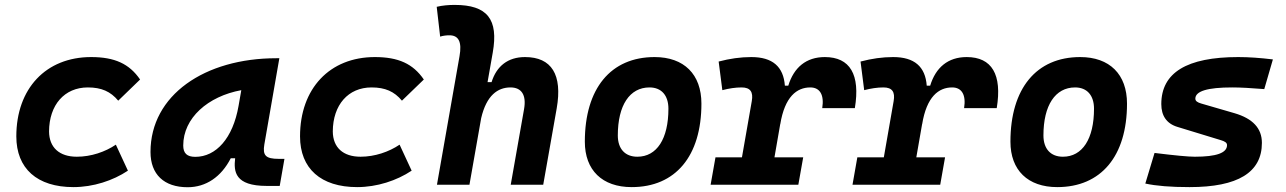

<svg xmlns="http://www.w3.org/2000/svg" viewBox="-20 -763 5313 793"><path d="M297.4 -115.7C225.1 -115.7 183.1 -153.8 182.6 -220.2C183.1 -329.6 246.1 -401.9 342.8 -401.9C398.9 -401.9 436.5 -385.3 468.3 -347.2L558.6 -434.6C514.2 -499.5 453.6 -527.3 356.4 -527.3C169.9 -527.3 47.4 -397.5 47.4 -199.7C47.4 -66.9 133.3 9.8 283.2 9.8C365.2 9.8 446.8 -17.1 508.3 -58.1L458.5 -165.5C414.6 -135.7 356 -115.7 297.4 -115.7Z M754.9 10.3C830.6 10.3 893.6 -32.2 933.1 -109.4H951.2C944.8 -54.2 949.7 4.9 1082 4.9H1135.3L1154.8 -106.9H1131.3C1077.6 -106.9 1064 -120.6 1071.8 -166.5L1133.8 -522.5H1121.6C825.2 -522.5 601.6 -370.1 601.6 -135.3C601.6 -43 657.2 10.3 754.9 10.3ZM786.6 -115.2C752.4 -115.2 736.8 -129.9 736.8 -162.1C736.8 -275.4 838.4 -365.2 976.6 -390.6L965.3 -325.7C941.9 -191.4 872.1 -115.2 786.6 -115.2Z M1469.2 -115.7C1397 -115.7 1355 -153.8 1354.5 -220.2C1355 -329.6 1418 -401.9 1514.6 -401.9C1570.8 -401.9 1608.4 -385.3 1640.1 -347.2L1730.5 -434.6C1686 -499.5 1625.5 -527.3 1528.3 -527.3C1341.8 -527.3 1219.2 -397.5 1219.2 -199.7C1219.2 -66.9 1305.2 9.8 1455.1 9.8C1537.1 9.8 1618.7 -17.1 1680.2 -58.1L1630.4 -165.5C1586.4 -135.7 1527.8 -115.7 1469.2 -115.7Z M2089.4 0H2223.6L2279.3 -315.4C2303.7 -454.6 2258.3 -527.3 2148.4 -527.3C2077.6 -527.3 2030.8 -489.7 2010.3 -423.8H1993.7L2015.1 -545.4C2039.6 -683.6 1992.7 -742.7 1857.9 -742.7C1833 -742.7 1808.1 -740.7 1783.7 -734.9L1797.9 -611.8C1810.5 -615.7 1823.7 -617.2 1836.4 -617.2C1873.5 -617.2 1888.7 -590.8 1877.9 -530.8L1784.7 0H1918.9L1967.3 -274.9C1989.3 -369.6 2036.1 -401.9 2088.4 -401.9C2133.8 -401.9 2154.8 -371.1 2144.5 -312.5Z M2588.9 9.8C2770 9.8 2877 -118.2 2877 -335C2877 -456.1 2805.2 -527.3 2683.6 -527.3C2502.4 -527.3 2395.5 -397.5 2395.5 -177.7C2395.5 -60.1 2467.3 9.8 2588.9 9.8ZM2612.3 -115.7C2561.5 -115.7 2531.7 -148.4 2531.7 -203.6C2531.7 -328.1 2580.6 -401.9 2662.6 -401.9C2711.9 -401.9 2740.7 -369.1 2740.7 -314C2740.7 -189.5 2692.9 -115.7 2612.3 -115.7Z M2915 0H3277.3L3297.4 -113.3H3178.7L3202.6 -251V-249.5C3221.2 -363.8 3271 -401.9 3326.7 -401.9C3366.2 -401.9 3384.8 -371.6 3376 -316.4H3510.7C3533.7 -455.1 3490.7 -527.3 3386.7 -527.3C3309.6 -527.3 3258.8 -484.4 3235.8 -409.2H3221.7C3215.8 -487.8 3170.9 -527.3 3083 -527.3C3038.6 -527.3 2994.1 -521 2948.2 -508.8L2963.4 -390.6C2991.2 -397.9 3017.6 -401.9 3043 -401.9C3079.1 -401.9 3091.8 -383.3 3085 -345.2L3044.4 -113.3H2935.1Z M3501 0H3863.3L3883.3 -113.3H3764.6L3788.6 -251V-249.5C3807.1 -363.8 3856.9 -401.9 3912.6 -401.9C3952.1 -401.9 3970.7 -371.6 3961.9 -316.4H4096.7C4119.6 -455.1 4076.7 -527.3 3972.7 -527.3C3895.5 -527.3 3844.7 -484.4 3821.8 -409.2H3807.6C3801.8 -487.8 3756.8 -527.3 3668.9 -527.3C3624.5 -527.3 3580.1 -521 3534.2 -508.8L3549.3 -390.6C3577.1 -397.9 3603.5 -401.9 3628.9 -401.9C3665 -401.9 3677.7 -383.3 3670.9 -345.2L3630.4 -113.3H3521Z M4346.7 9.8C4527.8 9.8 4634.8 -118.2 4634.8 -335C4634.8 -456.1 4563 -527.3 4441.4 -527.3C4260.3 -527.3 4153.3 -397.5 4153.3 -177.7C4153.3 -60.1 4225.1 9.8 4346.7 9.8ZM4370.1 -115.7C4319.3 -115.7 4289.6 -148.4 4289.6 -203.6C4289.6 -328.1 4338.4 -401.9 4420.4 -401.9C4469.7 -401.9 4498.5 -369.1 4498.5 -314C4498.5 -189.5 4450.7 -115.7 4370.1 -115.7Z M4893.1 9.8C5092.8 9.8 5191.9 -50.8 5191.9 -172.9C5191.9 -233.4 5153.8 -273.4 5079.1 -295.4L4941.4 -335.4C4925.8 -339.8 4917 -345.7 4917 -355.5C4917 -386.7 4967.3 -401.9 5069.3 -401.9C5103.5 -401.9 5147.5 -399.4 5201.7 -395L5237.3 -517.6C5185.1 -523.9 5137.7 -527.3 5094.2 -527.3C4881.8 -527.3 4776.4 -462.9 4776.4 -333C4776.4 -285.6 4797.9 -252.4 4843.3 -238.8L5022.5 -184.1C5038.6 -179.2 5047.9 -173.8 5047.9 -163.6C5047.9 -131.3 5003.9 -115.7 4915 -115.7C4886.7 -115.7 4831.5 -121.1 4748.5 -131.3L4710.4 -4.9C4755.4 4.9 4815.9 9.8 4893.1 9.8Z"/></svg>

Font: Cascadia Code NF
Style: Bold Italic
Weight: 700
Italic angle: -10°
Monospace: yes
Designer: Aaron Bell
Foundry: Saja Typeworks
Version: Version 2404.023